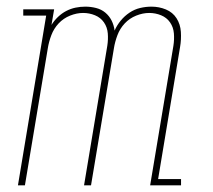

<svg xmlns="http://www.w3.org/2000/svg" viewBox="-20 -558 640 578"><path d="M34 0 119 -511H50V-530H143L135 -483Q143 -496 154.5 -507Q166 -518 179.5 -525Q193 -532 207.5 -535Q222 -538 237 -538Q253 -538 269 -534Q285 -530 297 -520Q309 -510 316 -496Q323 -482 325 -466Q332 -482 343.5 -496Q355 -510 370 -520Q385 -530 402 -534Q419 -538 436 -538Q459 -538 479.5 -529.5Q500 -521 511.5 -503Q523 -485 524.5 -462Q526 -439 522 -416L456 -19H525V0H432L502 -420Q505 -439 503.5 -457.5Q502 -476 492 -490.5Q482 -505 465 -512Q448 -519 429 -519Q410 -519 390 -511Q370 -503 355.5 -487.5Q341 -472 333.5 -452Q326 -432 323 -413L254 0H233L303 -420Q306 -439 304.5 -457.5Q303 -476 293 -490.5Q283 -505 266 -512Q249 -519 230 -519Q211 -519 191 -511Q171 -503 156.5 -487.5Q142 -472 134.5 -452Q127 -432 124 -413L55 0Z"/></svg>

Font: Iosevka Curly Slab ThEx
Style: Italic
Weight: 100
Width: 7
Italic angle: -9°
Monospace: yes
Designer: Belleve Invis
Foundry: Belleve Invis
Version: Version 11.1.0; ttfautohint (v1.8.3)